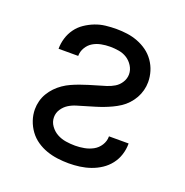

<svg xmlns="http://www.w3.org/2000/svg" viewBox="-104 -633 708 735"><g transform="rotate(20 250.0 -265.0)"><path d="M252 8Q274 8 296.5 5Q319 2 340.5 -5.5Q362 -13 381 -25.5Q400 -38 414 -56Q428 -74 435 -96Q442 -118 442 -141Q442 -141 442 -141Q442 -141 442 -142H362Q362 -141 362 -141Q362 -141 362 -141Q362 -122 351.5 -105.5Q341 -89 324.5 -80Q308 -71 289 -67.5Q270 -64 252 -64Q233 -64 214 -67Q195 -70 178.5 -79Q162 -88 150.5 -104Q139 -120 139 -139Q139 -157 149 -172Q159 -187 173.5 -196Q188 -205 205 -210Q222 -215 238.5 -220Q255 -225 272 -230Q289 -235 305 -241Q321 -247 337 -254.5Q353 -262 367.5 -271.5Q382 -281 394 -294Q406 -307 414.5 -322Q423 -337 427.5 -354Q432 -371 432 -388Q432 -410 425.5 -431.5Q419 -453 406 -471.5Q393 -490 375 -503Q357 -516 336 -524Q315 -532 293 -535Q271 -538 249 -538Q227 -538 205 -535.5Q183 -533 162.5 -525Q142 -517 123.5 -504.5Q105 -492 92 -474Q79 -456 72.5 -434.5Q66 -413 66 -391Q66 -391 66 -391Q66 -391 66 -391H146Q146 -409 155.5 -425Q165 -441 180 -450Q195 -459 213 -462.5Q231 -466 249 -466Q267 -466 285 -463Q303 -460 318 -450.5Q333 -441 343 -425Q353 -409 353 -391Q353 -374 343.5 -358.5Q334 -343 319 -334Q304 -325 287.5 -320Q271 -315 254 -310Q237 -305 220.5 -300Q204 -295 187.5 -289Q171 -283 155.5 -276Q140 -269 125.5 -259Q111 -249 99 -236.5Q87 -224 78 -209Q69 -194 64.5 -177Q60 -160 60 -143Q60 -120 67.5 -98Q75 -76 88.5 -57.5Q102 -39 121 -26Q140 -13 161.5 -5.5Q183 2 206 5Q229 8 252 8Z"/></g></svg>

Font: Iosevka SS09
Style: Regular
Weight: 400
Monospace: yes
Designer: Belleve Invis
Foundry: Belleve Invis
Version: Version 5.2.1; ttfautohint (v1.8.3)